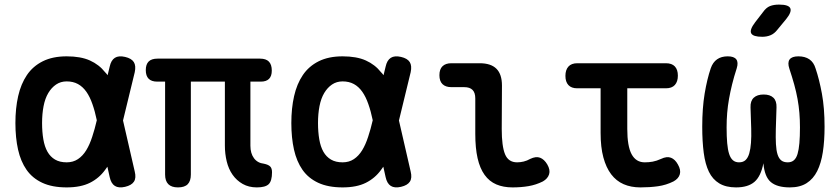

<svg xmlns="http://www.w3.org/2000/svg" viewBox="-20 -805 3640 835"><path d="M566 -59Q573 -31 562.5 -15Q552 1 524 7.5Q496 14 479.5 3.5Q463 -7 457 -35L447 -80L437 -66Q411 -30 371 -10Q331 10 270 10Q207 10 164 -10Q121 -30 95.5 -66.5Q70 -103 58.5 -154.5Q47 -206 47 -270Q47 -334 59 -387Q71 -440 97 -478.5Q123 -517 166 -538.5Q209 -560 270 -560Q331 -560 371 -542Q411 -524 437 -491Q443 -485 448 -478L457 -515Q463 -543 479.5 -553.5Q496 -564 524 -557.5Q552 -551 562 -535Q572 -519 566 -491L515 -281ZM401 -282Q393 -321 382 -352Q371 -384 355.5 -406Q340 -428 319 -439.5Q298 -451 270 -451Q244 -451 224 -437.5Q204 -424 190 -400.5Q176 -377 169.5 -343.5Q163 -310 163 -270Q163 -231 168.5 -199Q174 -167 186.5 -145Q199 -123 219.5 -111Q240 -99 270 -99Q298 -99 319 -113Q340 -127 355 -151.5Q370 -176 381 -210Q392 -243 401 -282Z M1097 10Q1062 10 1035.5 -5Q1009 -20 991.5 -45Q974 -70 966 -103Q958 -136 958 -172V-450H810V-46Q810 -18 796.5 -4Q783 10 754 10Q726 10 712 -4Q698 -18 698 -46V-450H664Q639 -450 626.5 -462.5Q614 -475 614 -500Q614 -525 626.5 -537.5Q639 -550 665 -550H1111Q1137 -550 1149.5 -537Q1162 -524 1162 -498Q1162 -474 1150 -462Q1138 -450 1114 -450H1069V-171Q1069 -138 1084.5 -117Q1100 -96 1128 -93Q1147 -89 1155 -81Q1163 -73 1163 -56Q1163 -18 1148.5 -4Q1134 10 1097 10Z M1766 -59Q1773 -31 1762.5 -15Q1752 1 1724 7.5Q1696 14 1679.5 3.5Q1663 -7 1657 -35L1647 -80L1637 -66Q1611 -30 1571 -10Q1531 10 1470 10Q1407 10 1364 -10Q1321 -30 1295.5 -66.5Q1270 -103 1258.5 -154.5Q1247 -206 1247 -270Q1247 -334 1259 -387Q1271 -440 1297 -478.5Q1323 -517 1366 -538.5Q1409 -560 1470 -560Q1531 -560 1571 -542Q1611 -524 1637 -491Q1643 -485 1648 -478L1657 -515Q1663 -543 1679.5 -553.5Q1696 -564 1724 -557.5Q1752 -551 1762 -535Q1772 -519 1766 -491L1715 -281ZM1601 -282Q1593 -321 1582 -352Q1571 -384 1555.5 -406Q1540 -428 1519 -439.5Q1498 -451 1470 -451Q1444 -451 1424 -437.5Q1404 -424 1390 -400.5Q1376 -377 1369.5 -343.5Q1363 -310 1363 -270Q1363 -231 1368.5 -199Q1374 -167 1386.5 -145Q1399 -123 1419.5 -111Q1440 -99 1470 -99Q1498 -99 1519 -113Q1540 -127 1555 -151.5Q1570 -176 1581 -210Q1592 -243 1601 -282Z M2162 -244Q2162 -169 2176.5 -134Q2191 -99 2229 -99Q2243 -99 2257.5 -102.5Q2272 -106 2286 -114Q2311 -126 2329 -119Q2347 -112 2360 -90Q2374 -66 2368 -47Q2362 -28 2341 -16Q2311 -1 2278.5 4.5Q2246 10 2209 10Q2169 10 2138.5 -3Q2108 -16 2087.5 -44.5Q2067 -73 2057 -117Q2047 -161 2047 -223V-377Q2047 -402 2035 -414Q2023 -426 1999 -426H1943Q1918 -426 1904.5 -439Q1891 -452 1891 -478Q1891 -504 1904.5 -517Q1918 -530 1943 -530H2066Q2115 -530 2139 -506Q2163 -482 2163 -433Z M2876 -530Q2902 -530 2915 -516Q2928 -502 2928 -476Q2928 -450 2915 -435.5Q2902 -421 2876 -421H2708V-244Q2708 -169 2727 -134Q2746 -99 2784 -99Q2802 -99 2818.5 -102Q2835 -105 2855 -114Q2880 -126 2898 -119Q2916 -112 2928 -90Q2942 -66 2936.5 -47Q2931 -28 2909 -16Q2877 0 2841.5 5Q2806 10 2765 10Q2724 10 2692 -4Q2660 -18 2638 -47Q2616 -76 2604 -120.5Q2592 -165 2592 -227V-421H2490Q2465 -421 2452 -435Q2439 -449 2439 -475Q2439 -501 2452 -515.5Q2465 -530 2491 -530Z M3452 -560Q3481 -560 3500 -547Q3519 -534 3527 -507Q3543 -460 3554.5 -397.5Q3566 -335 3566 -254Q3566 -192 3558.5 -143.5Q3551 -95 3534 -61Q3517 -27 3488 -8.5Q3459 10 3415 10Q3360 10 3332.5 -13Q3305 -36 3300 -95Q3289 -38 3261 -14Q3233 10 3181 10Q3137 10 3108 -7.5Q3079 -25 3063 -58Q3047 -91 3040.5 -140.5Q3034 -190 3034 -254Q3034 -335 3044.5 -398Q3055 -461 3071 -508Q3080 -534 3098.5 -547Q3117 -560 3145 -560Q3172 -560 3182 -547Q3192 -534 3184 -508Q3172 -471 3164 -438.5Q3156 -406 3150.5 -375Q3145 -344 3142.5 -314Q3140 -284 3140 -251Q3140 -211 3142.5 -182.5Q3145 -154 3151 -135.5Q3157 -117 3167.5 -108Q3178 -99 3194 -99Q3212 -99 3222.5 -109Q3233 -119 3238.5 -138Q3244 -157 3246 -184Q3248 -211 3247 -246L3244 -338Q3243 -366 3258 -380Q3273 -394 3301 -394Q3329 -394 3343.5 -380Q3358 -366 3357 -338L3354 -243Q3353 -206 3354.5 -178.5Q3356 -151 3361.5 -133.5Q3367 -116 3377.5 -107.5Q3388 -99 3406 -99Q3422 -99 3432.5 -108Q3443 -117 3448.5 -135.5Q3454 -154 3456.5 -182.5Q3459 -211 3459 -251Q3459 -284 3456.5 -314Q3454 -344 3448.5 -374.5Q3443 -405 3434 -437.5Q3425 -470 3413 -506Q3404 -533 3414 -546.5Q3424 -560 3452 -560ZM3361 -676Q3348 -659 3331.5 -652Q3315 -645 3295 -645Q3255 -645 3247 -660Q3239 -675 3264 -708L3298 -752Q3312 -772 3328.5 -778.5Q3345 -785 3368 -785Q3410 -785 3417 -769Q3424 -753 3399 -722Z"/></svg>

Font: Maple Mono SemiBold
Style: Regular
Weight: 600
Monospace: yes
Designer: subframe7536
Version: Version 7.000